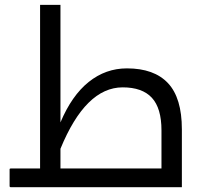

<svg xmlns="http://www.w3.org/2000/svg" viewBox="-20 -780 843 800"><path d="M491.2 -416Q336.9 -416 231.9 -160.2V-78.1H652.8V-236.8Q652.8 -329.1 612.8 -372.6Q572.8 -416 491.2 -416ZM24.9 0Q20 0 20 -4.9V-74.2Q20 -78.1 24.9 -78.1H147V-759.8H231.9V-270Q278.8 -381.8 349.6 -438.5Q420.4 -495.1 508.8 -495.1Q622.1 -495.1 679.9 -433.6Q737.8 -372.1 737.8 -241.2V0Z"/></svg>

Font: DroidArabicKufi
Style: Regular
Weight: 400
Designer: Pascal Zoghbi
Foundry: Ascender Corporation
Version: Version 1.00